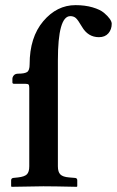

<svg xmlns="http://www.w3.org/2000/svg" viewBox="-20 -718 451 740"><path d="M50.8 -434.1Q74.7 -434.1 84.5 -440.4Q94.2 -446.8 94.2 -470.2Q94.2 -574.2 146.7 -636.2Q199.2 -698.2 271 -698.2Q307.6 -698.2 336.7 -689.7Q365.7 -681.2 380.6 -668.7Q395.5 -656.2 403.1 -645.3Q410.6 -634.3 410.6 -626.5Q410.6 -604.5 397.7 -589.6Q384.8 -574.7 361.3 -574.7Q318.8 -574.7 295.4 -615.7Q280.3 -641.6 272 -648.7Q263.7 -655.8 251 -655.8Q203.1 -655.8 203.1 -484.9V-77.1Q203.1 -55.2 212.6 -45.7Q222.2 -36.1 246.1 -34.2L270 -32.2Q277.8 -31.2 277.8 -22.9V0L275.9 2Q186 0 147 0L24.9 2L22.9 0V-22.9Q22.9 -30.8 30.8 -32.2L49.8 -34.2Q74.7 -37.1 83.7 -46.1Q92.8 -55.2 92.8 -77.1V-378.9Q92.8 -388.7 90.3 -391.8Q87.9 -395 78.1 -395H34.2Q28.3 -395 27.8 -399.9V-414.1Q27.8 -420.9 33.2 -427.5Q38.6 -434.1 50.8 -434.1Z"/></svg>

Font: Linux Libertine
Style: Semibold
Weight: 600
Designer: Philipp H. Poll
Foundry: Philipp H. Poll
Version: Version 5.1.2 ; ttfautohint (v0.9)